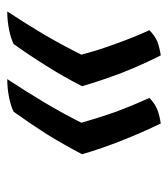

<svg xmlns="http://www.w3.org/2000/svg" viewBox="13 -512 463 529"><g transform="rotate(-90 244.5 -247.5)"><path d="M170.9 -254.9Q196.3 -305.7 226.6 -356.4Q256.8 -407.2 291 -459Q265.6 -459 241.2 -454.1Q216.8 -449.2 201.2 -441.4Q168.9 -396.5 139.6 -350.6Q111.3 -304.7 84 -252.9Q99.6 -199.2 122.1 -142.6Q144.5 -85.9 168.9 -36.1Q190.4 -39.1 208 -45.9Q225.6 -53.7 239.3 -67.4Q218.8 -112.3 201.2 -159.2Q184.6 -206.1 170.9 -254.9ZM358.4 -254.9Q383.8 -305.7 413.1 -356.4Q443.4 -407.2 477.5 -459Q452.1 -459 427.7 -454.1Q403.3 -449.2 387.7 -441.4Q355.5 -396.5 327.1 -350.6Q297.9 -304.7 271.5 -252.9Q287.1 -199.2 308.6 -142.6Q331.1 -85.9 356.4 -36.1Q377.9 -39.1 395.5 -45.9Q412.1 -53.7 425.8 -67.4Q405.3 -112.3 388.7 -159.2Q371.1 -206.1 358.4 -254.9Z"/></g></svg>

Font: cl
Style: Italic
Weight: 400
Designer: Mitja Miklavcic
Version: Version 7.504; 2011; Build 1022